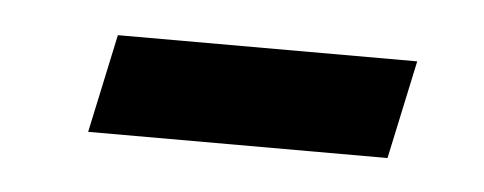

<svg xmlns="http://www.w3.org/2000/svg" viewBox="-24 -374 368 146"><g transform="rotate(5 159.5 -301.5)"><path d="M274.4 -263.7H45.9L62 -338.9H290.5Z"/></g></svg>

Font: Ufes Sans
Style: Italic
Weight: 400
Designer: Ricardo Esteves & Filipe Motta
Foundry: ProDesignUfes - Ricardo Esteves, Filipe Motta
Version: Version 2.0